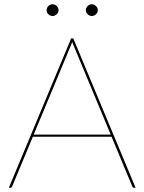

<svg xmlns="http://www.w3.org/2000/svg" viewBox="-20 -880 677 900"><path d="M21.5 0ZM615.5 0H606.5Q602 0 600.5 -5L503 -239H134L36.5 -5Q35 0 29.5 0H21.5L313.5 -700H323.5ZM138 -249H499L326.5 -663Q324 -668.5 322 -673.2Q320 -678 318.5 -683.5Q316.5 -678 314.8 -673.2Q313 -668.5 310.5 -663ZM254.5 -832Q254.5 -821.5 245.8 -813.2Q237 -805 226.5 -805Q215 -805 206.8 -813.2Q198.5 -821.5 198.5 -832Q198.5 -843.5 206.8 -851.8Q215 -860 226.5 -860Q237 -860 245.8 -851.8Q254.5 -843.5 254.5 -832ZM438.5 -832Q438.5 -821.5 429.8 -813.2Q421 -805 410.5 -805Q399 -805 390.8 -813.2Q382.5 -821.5 382.5 -832Q382.5 -843.5 390.8 -851.8Q399 -860 410.5 -860Q421 -860 429.8 -851.8Q438.5 -843.5 438.5 -832Z"/></svg>

Font: Lato Hairline
Style: Regular
Weight: 100
Designer: Lukasz Dziedzic
Foundry: tyPoland Lukasz Dziedzic
Version: Version 2.007; 2014-02-27